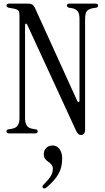

<svg xmlns="http://www.w3.org/2000/svg" viewBox="-20 -740 580 1065"><path d="M429 9Q413 9 402 -15L131 -603Q128 -610 123.5 -609Q119 -608 119 -600V-86Q119 -58 128.5 -43.5Q138 -29 163 -25L176 -23Q189 -22 189 -11Q189 0 174 0H31Q16 0 16 -11Q16 -22 29 -23L42 -25Q68 -29 78 -43.5Q88 -58 88 -86V-654Q88 -675 81.5 -682Q75 -689 52 -693L29 -697Q16 -700 16 -709Q16 -720 31 -720H138Q163 -720 173 -698L409 -179Q412 -173 416.5 -174Q421 -175 421 -181V-634Q421 -666 410 -678.5Q399 -691 382 -694L364 -697Q351 -700 351 -709Q351 -720 366 -720H509Q524 -720 524 -709Q524 -698 511 -697L498 -695Q472 -691 462 -678.5Q452 -666 452 -634V-23Q452 -5 445.5 2Q439 9 429 9ZM271 67Q296 67 310.5 87.5Q325 108 325 139Q325 188 304.5 224.5Q284 261 239 299Q227 309 219 303Q210 296 222 284Q251 255 262 236Q273 217 273 198Q273 182 265.5 173Q258 164 248 157.5Q238 151 230.5 141.5Q223 132 223 114Q223 94 236.5 80.5Q250 67 271 67Z"/></svg>

Font: Instrument Serif
Style: Regular
Weight: 400
Designer: Rodrigo Fuenzalida
Foundry: fragTYPE
Version: Version 1.000; ttfautohint (v1.8.4.7-5d5b);gftools[0.9.27]